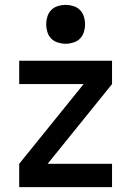

<svg xmlns="http://www.w3.org/2000/svg" viewBox="-20 -770 540 790"><path d="M59 0V-96L324 -424H59V-520H441V-424L176 -96H441V0ZM250 -590Q234 -590 218 -595Q202 -600 191 -611Q180 -622 175 -638Q170 -654 170 -670Q170 -686 175 -702Q180 -718 191 -729Q202 -740 218 -745Q234 -750 250 -750Q266 -750 282 -745Q298 -740 309 -729Q320 -718 325 -702Q330 -686 330 -670Q330 -654 325 -638Q320 -622 309 -611Q298 -600 282 -595Q266 -590 250 -590Z"/></svg>

Font: Iosevka Term
Style: Bold
Weight: 700
Monospace: yes
Designer: Belleve Invis
Foundry: Belleve Invis
Version: Version 30.0.1